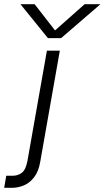

<svg xmlns="http://www.w3.org/2000/svg" viewBox="-83 -743 502 921"><path d="M210 -560H147L15 -723H83L181 -597L323 -723H399ZM-53 100H-22Q3 100 22 85.5Q41 71 49 27L142 -500H204L110 33Q102 80 80.5 107.5Q59 135 31 146.5Q3 158 -26 158H-63Z"/></svg>

Font: Overused Grotesk Book
Style: Italic
Weight: 350
Italic angle: -10°
Version: Version 0.003